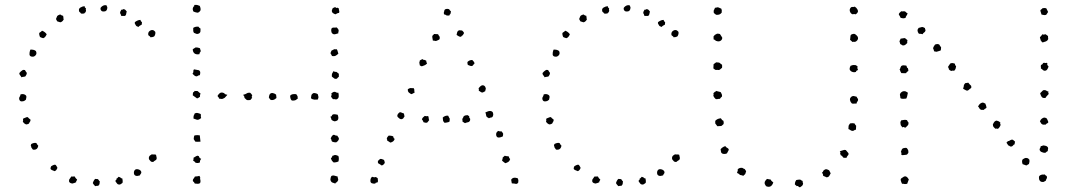

<svg xmlns="http://www.w3.org/2000/svg" viewBox="-20 -759 4484 801"><path d="M423.8 -737.3Q425.8 -733.4 427.2 -730Q428.7 -726.6 426.8 -721.7Q425.8 -714.8 418.9 -711.9Q406.2 -709 401.9 -715.3Q397.5 -721.7 400.4 -727.5Q410.2 -739.3 423.8 -737.3ZM333 -733.4Q333 -728.5 335 -727.1Q336.9 -725.6 338.9 -723.6Q336.9 -720.7 338.4 -717.3Q339.8 -713.9 337.9 -710.9Q336.9 -707 334.5 -706.1Q332 -705.1 331.1 -702.1Q328.1 -703.1 324.7 -702.1Q321.3 -701.2 317.4 -703.1Q315.4 -707 312.5 -708.5Q309.6 -710 309.6 -713.9Q307.6 -722.7 315.4 -727.5Q323.2 -732.4 333 -733.4ZM508.8 -710.9Q506.8 -705.1 506.3 -700.2Q505.9 -695.3 501 -692.4H486.3Q484.4 -695.3 483.9 -698.7Q483.4 -702.1 480.5 -704.1Q482.4 -713.9 484.4 -714.8Q486.3 -715.8 484.4 -717.8Q493.2 -718.8 493.7 -720.2Q494.1 -721.7 497.1 -720.7Q502 -719.7 504.4 -716.3Q506.8 -712.9 508.8 -710.9ZM228.5 -699.2Q233.4 -698.2 235.8 -695.8Q238.3 -693.4 243.2 -693.4Q245.1 -684.6 244.6 -683.1Q244.1 -681.6 246.1 -678.7Q242.2 -670.9 237.8 -668.5Q233.4 -666 231.4 -666L218.8 -669.9Q214.8 -676.8 214.4 -677.7Q213.9 -678.7 213.9 -680.7Q217.8 -691.4 218.8 -692.4Q224.6 -697.3 226.6 -696.3Q228.5 -695.3 228.5 -699.2ZM571.3 -656.2Q567.4 -654.3 563.5 -651.9Q559.6 -649.4 557.6 -646.5Q547.9 -650.4 547.9 -651.4Q544.9 -656.2 543 -659.7Q541 -663.1 543 -667Q556.6 -676.8 566.4 -675.8Q566.4 -670.9 568.8 -669.4Q571.3 -668 572.3 -666ZM607.4 -603.5Q606.4 -607.4 603 -608.9Q599.6 -610.4 598.6 -613.3Q596.7 -624 604.5 -629.9Q612.3 -635.7 620.1 -632.8Q626 -628.9 627.4 -626.5Q628.9 -624 627.9 -617.2Q627 -615.2 626 -611.8Q625 -608.4 622.1 -606.4Q616.2 -603.5 607.4 -603.5ZM174.8 -616.2Q172.9 -611.3 169.4 -606.4Q166 -601.6 160.2 -599.6Q151.4 -602.5 149.9 -603Q148.4 -603.5 146.5 -605.5Q140.6 -621.1 146 -623.5Q151.4 -626 155.3 -630.9Q167 -627 174.8 -616.2ZM129.9 -545.9Q134.8 -535.2 128.4 -528.3Q122.1 -521.5 114.3 -522.5Q103.5 -523.4 103 -532.2Q102.5 -541 106.4 -551.8Q111.3 -552.7 118.7 -551.3Q126 -549.8 129.9 -545.9ZM69.3 -436.5Q67.4 -441.4 64 -444.8Q60.5 -448.2 60.5 -454.1Q68.4 -462.9 69.3 -462.9Q70.3 -462.9 72.3 -464.8Q74.2 -466.8 76.2 -467.3Q78.1 -467.8 84 -466.8Q85.9 -462.9 87.9 -460.4Q89.8 -458 91.8 -455.1Q91.8 -450.2 89.8 -446.8Q87.9 -443.4 85.9 -440.4Q81.1 -438.5 77.6 -438.5Q74.2 -438.5 69.3 -436.5ZM87.9 -342.8Q81.1 -337.9 80.1 -337.4Q79.1 -336.9 77.1 -336.9Q66.4 -334 62.5 -339.8Q58.6 -345.7 60.5 -352.5Q65.4 -360.4 64.9 -362.3Q64.5 -364.3 66.4 -365.2Q75.2 -368.2 83.5 -364.3Q91.8 -360.4 89.8 -351.6ZM107.4 -259.8Q107.4 -253.9 105 -251Q102.5 -248 100.6 -243.2Q95.7 -241.2 92.8 -240.2Q89.8 -239.3 85.9 -241.2Q81.1 -243.2 75.2 -251Q77.1 -255.9 76.2 -258.3Q75.2 -260.7 77.1 -264.6Q87.9 -268.6 90.8 -270Q93.8 -271.5 96.7 -269.5Q99.6 -265.6 102.5 -263.7Q105.5 -261.7 107.4 -259.8ZM139.6 -151.4Q136.7 -131.8 117.2 -134.8Q111.3 -142.6 110.8 -143.6Q110.4 -144.5 110.4 -146.5Q108.4 -150.4 108.4 -151.9Q108.4 -153.3 110.4 -158.2Q123 -165 131.8 -162.1Q135.7 -154.3 139.6 -151.4ZM630.9 -113.3Q631.8 -108.4 633.3 -102.5Q634.8 -96.7 630.9 -91.8Q621.1 -85.9 621.6 -85.4Q622.1 -85 620.1 -84Q611.3 -81.1 605.5 -89.8Q601.6 -92.8 601.1 -97.2Q600.6 -101.6 601.6 -103.5Q602.5 -108.4 606 -110.4Q609.4 -112.3 613.3 -115.2Q618.2 -114.3 622.1 -114.7Q626 -115.2 630.9 -113.3ZM219.7 -58.6Q217.8 -53.7 215.3 -50.3Q212.9 -46.9 208 -44.9Q193.4 -49.8 191.4 -53.7Q189.5 -57.6 193.4 -65.4Q209 -75.2 212.9 -70.3Q216.8 -65.4 219.7 -58.6ZM563.5 -27.3Q558.6 -26.4 555.2 -25.4Q551.8 -24.4 547.9 -25.4Q539.1 -27.3 538.6 -37.1Q538.1 -46.9 544.9 -51.8Q550.8 -54.7 559.1 -51.8Q567.4 -48.8 569.3 -42Q570.3 -37.1 567.9 -34.7Q565.4 -32.2 563.5 -27.3ZM301.8 -9.8Q300.8 -5.9 298.8 -4.4Q296.9 -2.9 297.9 1Q291 4.9 281.2 6.8Q264.6 3.9 268.6 -9.8Q275.4 -19.5 276.4 -21Q277.3 -22.5 279.3 -23.4Q282.2 -21.5 285.2 -22.5Q288.1 -23.4 292 -22.5Q293.9 -17.6 296.9 -14.6Q299.8 -11.7 301.8 -9.8ZM490.2 -14.6Q491.2 -9.8 491.7 -5.9Q492.2 -2 491.2 3.9Q482.4 10.7 480.5 10.7Q472.7 11.7 468.8 7.3Q464.8 2.9 461.9 -2Q460.9 -6.8 463.9 -7.8Q466.8 -8.8 465.8 -13.7Q468.8 -14.6 470.7 -17.1Q472.7 -19.5 474.6 -21.5Q482.4 -19.5 483.9 -17.1Q485.4 -14.6 490.2 -14.6ZM389.6 16.6Q384.8 15.6 382.3 16.6Q379.9 17.6 377 17.6Q372.1 12.7 370.6 10.3Q369.1 7.8 367.2 4.9Q370.1 -5.9 377 -12.7Q388.7 -11.7 388.7 -11.7Q395.5 -2 396.5 -2Q394.5 8.8 395.5 9.3Q396.5 9.8 394.5 9.8Z M790 -738.3Q799.8 -739.3 804.2 -737.8Q808.6 -736.3 813.5 -734.4Q819.3 -719.7 815.4 -713.9Q811.5 -708 805.7 -706.1Q801.8 -706.1 794.9 -708Q788.1 -710 786.1 -711.9Q783.2 -721.7 784.2 -723.1Q785.2 -724.6 785.2 -726.6Q786.1 -731.4 789.1 -732.4Q792 -733.4 790 -738.3ZM1393.6 -723.6Q1393.6 -717.8 1395 -714.4Q1396.5 -710.9 1394.5 -705.1Q1389.6 -705.1 1386.7 -703.1Q1383.8 -701.2 1378.9 -699.2Q1376 -701.2 1371.1 -703.1Q1366.2 -705.1 1365.2 -710Q1363.3 -712.9 1364.7 -715.8Q1366.2 -718.8 1367.2 -723.6Q1369.1 -725.6 1374.5 -728Q1379.9 -730.5 1382.8 -725.6Q1386.7 -727.5 1388.7 -726.6Q1390.6 -725.6 1393.6 -723.6ZM789.1 -622.1Q786.1 -627 786.1 -630.9Q786.1 -634.8 786.1 -642.6Q795.9 -649.4 808.6 -647.5Q809.6 -643.6 813.5 -642.1Q817.4 -640.6 816.4 -636.7Q817.4 -627 814 -622.6Q810.5 -618.2 806.6 -618.2Q802.7 -616.2 798.3 -618.2Q793.9 -620.1 789.1 -622.1ZM1391.6 -620.1Q1386.7 -619.1 1381.8 -617.2Q1377 -615.2 1372.1 -616.2Q1359.4 -620.1 1362.3 -638.7Q1366.2 -644.5 1372.1 -644Q1377.9 -643.6 1384.8 -644.5Q1386.7 -641.6 1389.2 -639.6Q1391.6 -637.7 1392.6 -632.8Q1393.6 -629.9 1392.1 -627Q1390.6 -624 1391.6 -620.1ZM1384.8 -553.7Q1387.7 -549.8 1388.7 -544.9Q1389.6 -540 1391.6 -535.2Q1386.7 -530.3 1380.9 -526.9Q1375 -523.4 1365.2 -525.4Q1363.3 -528.3 1361.8 -531.7Q1360.4 -535.2 1358.4 -537.1Q1362.3 -544.9 1361.8 -545.4Q1361.3 -545.9 1363.3 -547.9Q1375 -554.7 1377.4 -553.7Q1379.9 -552.7 1384.8 -553.7ZM814.5 -557.6Q814.5 -554.7 815.9 -551.8Q817.4 -548.8 817.4 -546.9Q817.4 -543 814.5 -540.5Q811.5 -538.1 812.5 -533.2Q798.8 -530.3 791.5 -536.1Q784.2 -542 784.2 -553.7Q792 -558.6 793 -559.1Q793.9 -559.6 793.9 -560.5Q800.8 -561.5 805.2 -560.5Q809.6 -559.6 814.5 -557.6ZM1372.1 -462.9Q1373 -459 1383.8 -459Q1385.7 -457 1388.7 -455.1Q1391.6 -453.1 1393.6 -451.2V-438.5Q1389.6 -436.5 1387.2 -432.6Q1384.8 -428.7 1376 -430.7Q1367.2 -436.5 1366.2 -438Q1365.2 -439.5 1364.3 -440.4Q1364.3 -449.2 1365.2 -451.2Q1366.2 -453.1 1367.2 -455.1ZM789.1 -469.7Q793.9 -468.8 799.8 -467.8Q805.7 -466.8 810.5 -465.8Q815.4 -461.9 815.4 -456.1Q815.4 -450.2 813.5 -445.3Q808.6 -445.3 805.7 -442.9Q802.7 -440.4 798.8 -440.4Q793 -441.4 790 -444.8Q787.1 -448.2 783.2 -451.2Q788.1 -460 787.1 -460.4Q786.1 -460.9 786.1 -462.9ZM1391.6 -372.1Q1393.6 -364.3 1393.1 -356.4Q1392.6 -348.6 1384.8 -344.7Q1379.9 -343.8 1376 -345.2Q1372.1 -346.7 1370.1 -344.7Q1368.2 -346.7 1365.7 -349.1Q1363.3 -351.6 1361.3 -355.5Q1361.3 -359.4 1363.3 -362.3Q1365.2 -365.2 1361.3 -367.2Q1365.2 -372.1 1368.7 -374Q1372.1 -376 1376 -376Q1378.9 -376 1382.8 -373.5Q1386.7 -371.1 1391.6 -372.1ZM928.7 -363.3Q918.9 -352.5 917.5 -351.1Q916 -349.6 911.1 -347.7Q907.2 -345.7 903.8 -346.2Q900.4 -346.7 893.6 -347.7Q893.6 -352.5 891.1 -353.5Q888.7 -354.5 887.7 -359.4Q896.5 -374 905.8 -373Q915 -372.1 918.9 -366.2ZM1032.2 -350.6Q1029.3 -348.6 1027.8 -345.7Q1026.4 -342.8 1023.4 -341.8Q1010.7 -339.8 1007.8 -343.3Q1004.9 -346.7 1000 -350.6Q1000 -355.5 998 -358.4Q996.1 -361.3 994.1 -363.3Q1004.9 -366.2 1009.8 -369.6Q1014.6 -373 1023.4 -372.1Q1030.3 -366.2 1029.8 -364.7Q1029.3 -363.3 1031.2 -364.3Q1033.2 -359.4 1030.8 -356.9Q1028.3 -354.5 1032.2 -350.6ZM1131.8 -364.3Q1131.8 -360.4 1132.8 -356.4Q1133.8 -352.5 1132.8 -349.6Q1125 -342.8 1119.1 -341.8Q1113.3 -340.8 1108.4 -342.8Q1106.4 -344.7 1104.5 -347.7Q1102.5 -350.6 1101.6 -352.5Q1101.6 -354.5 1103 -359.9Q1104.5 -365.2 1106.4 -367.2Q1111.3 -372.1 1118.7 -370.6Q1126 -369.1 1131.8 -364.3ZM1305.7 -366.2Q1309.6 -354.5 1308.1 -350.6Q1306.6 -346.7 1305.7 -343.8Q1299.8 -342.8 1298.8 -343.8Q1297.9 -344.7 1294.9 -342.8Q1283.2 -344.7 1281.2 -346.2Q1279.3 -347.7 1277.3 -349.6Q1278.3 -362.3 1281.2 -365.7Q1284.2 -369.1 1289.1 -371.1Q1297.9 -370.1 1300.8 -368.7Q1303.7 -367.2 1305.7 -366.2ZM1215.8 -366.2Q1222.7 -357.4 1221.7 -354Q1220.7 -350.6 1223.6 -349.6Q1215.8 -342.8 1214.4 -341.8Q1212.9 -340.8 1208 -339.8Q1202.1 -338.9 1197.3 -339.8Q1193.4 -342.8 1191.9 -348.6Q1190.4 -354.5 1190.4 -359.4Q1195.3 -368.2 1215.8 -366.2ZM814.5 -355.5Q811.5 -353.5 808.1 -351.1Q804.7 -348.6 801.8 -348.6Q789.1 -358.4 784.2 -361.3Q784.2 -374 787.1 -374.5Q790 -375 792 -379.9Q795.9 -378.9 798.8 -379.4Q801.8 -379.9 804.7 -378.9Q813.5 -370.1 816.4 -370.1Q815.4 -363.3 814.5 -361.3Q813.5 -359.4 814.5 -355.5ZM1363.3 -258.8Q1362.3 -262.7 1361.3 -265.6Q1360.4 -268.6 1358.4 -272.5Q1363.3 -272.5 1364.3 -275.9Q1365.2 -279.3 1368.2 -281.2Q1373 -283.2 1378.4 -282.2Q1383.8 -281.2 1388.7 -280.3Q1390.6 -276.4 1391.6 -268.6Q1391.6 -258.8 1386.2 -255.9Q1380.9 -252.9 1375 -252.9Q1371.1 -253.9 1368.7 -255.4Q1366.2 -256.8 1363.3 -258.8ZM817.4 -283.2Q818.4 -279.3 817.9 -275.4Q817.4 -271.5 819.3 -266.6Q807.6 -256.8 800.3 -259.8Q793 -262.7 787.1 -264.6Q787.1 -276.4 789.1 -278.3Q791 -280.3 791 -284.2Q796.9 -289.1 804.2 -287.6Q811.5 -286.1 817.4 -283.2ZM1366.2 -168Q1363.3 -169.9 1362.8 -174.3Q1362.3 -178.7 1359.4 -181.6Q1363.3 -191.4 1370.1 -196.3Q1375 -197.3 1377.9 -194.8Q1380.9 -192.4 1386.7 -193.4Q1389.6 -189.5 1392.6 -184.6Q1395.5 -179.7 1391.6 -173.8Q1387.7 -168 1385.7 -167.5Q1383.8 -167 1382.8 -165Q1373 -165 1366.2 -168ZM816.4 -168Q804.7 -167 794.9 -168Q790 -176.8 788.1 -178.7Q788.1 -183.6 789.1 -188Q790 -192.4 792 -194.3Q799.8 -195.3 803.2 -195.3Q806.6 -195.3 813.5 -194.3Q814.5 -179.7 816.4 -168ZM1391.6 -108.4Q1393.6 -103.5 1393.6 -96.7Q1393.6 -89.8 1391.6 -85Q1381.8 -81.1 1372.1 -81.1Q1364.3 -87.9 1363.3 -91.3Q1362.3 -94.7 1360.4 -98.6Q1363.3 -100.6 1364.7 -103.5Q1366.2 -106.4 1367.2 -109.4Q1370.1 -109.4 1372.6 -110.8Q1375 -112.3 1377.9 -112.3Q1381.8 -112.3 1385.3 -110.8Q1388.7 -109.4 1391.6 -108.4ZM819.3 -96.7Q817.4 -92.8 815.4 -90.3Q813.5 -87.9 814.5 -82Q807.6 -77.1 795.9 -80.1Q793.9 -82 792 -84.5Q790 -86.9 786.1 -87.9Q786.1 -91.8 787.1 -93.8Q788.1 -95.7 787.1 -100.6Q800.8 -109.4 803.2 -109.4Q805.7 -109.4 809.6 -107.4Q812.5 -97.7 819.3 -96.7ZM1388.7 -22.5Q1388.7 -17.6 1390.1 -14.2Q1391.6 -10.7 1390.6 -6.8Q1386.7 1 1383.3 2Q1379.9 2.9 1378.9 6.8Q1375 4.9 1372.1 4.4Q1369.1 3.9 1365.2 2Q1361.3 -1 1359.9 -4.4Q1358.4 -7.8 1358.4 -10.7Q1359.4 -20.5 1361.3 -21Q1363.3 -21.5 1360.4 -23.4Q1367.2 -28.3 1374.5 -26.4Q1381.8 -24.4 1388.7 -22.5ZM811.5 -25.4Q813.5 -23.4 814.9 -19.5Q816.4 -15.6 814.5 -13.7Q818.4 -2 814.5 4.9Q810.5 7.8 805.2 7.8Q799.8 7.8 793 6.8Q791 4.9 790 2Q789.1 -1 785.2 -2Q783.2 -8.8 787.1 -13.2Q791 -17.6 793 -22.5Q799.8 -23.4 802.7 -23.4Q805.7 -23.4 811.5 -25.4Z M1853.5 -720.7Q1857.4 -713.9 1861.3 -711.9Q1860.4 -701.2 1857.9 -699.7Q1855.5 -698.2 1854.5 -694.3Q1846.7 -694.3 1843.8 -694.3Q1835.9 -699.2 1834.5 -698.7Q1833 -698.2 1832 -700.2Q1831.1 -709 1832.5 -710.4Q1834 -711.9 1834 -716.8Q1835.9 -720.7 1841.8 -721.7Q1847.7 -722.7 1853.5 -720.7ZM1902.3 -605.5Q1896.5 -605.5 1892.6 -608.4Q1888.7 -611.3 1884.8 -613.3Q1886.7 -625 1889.2 -628.4Q1891.6 -631.8 1896.5 -632.8L1907.2 -631.8Q1909.2 -630.9 1912.1 -627.4Q1915 -624 1916 -621.1Q1911.1 -611.3 1908.2 -610.4Q1905.3 -609.4 1904.3 -606.4ZM1801.8 -588.9Q1796.9 -586.9 1793 -588.9Q1789.1 -590.8 1786.1 -588.9Q1784.2 -600.6 1783.7 -602.1Q1783.2 -603.5 1783.2 -606.4Q1784.2 -611.3 1786.6 -612.8Q1789.1 -614.3 1791 -617.2Q1797.9 -617.2 1800.8 -616.7Q1803.7 -616.2 1807.6 -616.2Q1809.6 -611.3 1812.5 -608.4Q1815.4 -605.5 1814.5 -599.6Q1814.5 -594.7 1810.1 -592.8Q1805.7 -590.8 1801.8 -588.9ZM1950.2 -508.8Q1953.1 -505.9 1955.6 -502.9Q1958 -500 1960 -495.1L1951.2 -484.4Q1946.3 -482.4 1941.4 -484.4Q1936.5 -486.3 1931.6 -488.3Q1928.7 -497.1 1930.7 -501Q1938.5 -508.8 1950.2 -508.8ZM1731.4 -486.3Q1728.5 -499 1730 -501Q1731.4 -502.9 1731.4 -506.8Q1735.4 -508.8 1739.7 -511.2Q1744.1 -513.7 1747.1 -508.8Q1752 -509.8 1752.9 -508.3Q1753.9 -506.8 1757.8 -506.8Q1758.8 -498 1761.7 -494.1Q1756.8 -489.3 1752.9 -487.3Q1740.2 -481.4 1737.3 -482.9Q1734.4 -484.4 1731.4 -486.3ZM2003.9 -377.9Q2000 -377 1997.6 -375Q1995.1 -373 1991.2 -373Q1986.3 -374 1983.9 -376.5Q1981.4 -378.9 1977.5 -379.9Q1978.5 -385.7 1976.6 -390.6Q1986.3 -403.3 1993.2 -403.3Q2000 -403.3 2003.9 -397.5Q2007.8 -390.6 2006.3 -387.2Q2004.9 -383.8 2003.9 -377.9ZM1706.1 -390.6Q1709 -386.7 1708.5 -382.3Q1708 -377.9 1710 -373Q1701.2 -368.2 1699.2 -367.2Q1697.3 -366.2 1695.3 -366.2L1685.5 -373Q1680.7 -378.9 1681.6 -381.8Q1682.6 -384.8 1680.7 -386.7Q1690.4 -392.6 1694.8 -391.6Q1699.2 -390.6 1704.1 -391.6ZM2019.5 -265.6Q2017.6 -267.6 2014.2 -269Q2010.7 -270.5 2008.8 -274.4Q2006.8 -286.1 2004.9 -290Q2018.6 -296.9 2025.9 -295.9Q2033.2 -294.9 2036.1 -290Q2037.1 -288.1 2037.6 -283.7Q2038.1 -279.3 2037.1 -277.3Q2035.2 -269.5 2030.3 -269Q2025.4 -268.6 2019.5 -265.6ZM1664.1 -286.1Q1666 -284.2 1666 -280.8Q1666 -277.3 1668 -274.4Q1663.1 -265.6 1662.6 -265.6Q1662.1 -265.6 1660.2 -263.7Q1654.3 -259.8 1647.5 -263.7Q1643.6 -266.6 1640.6 -269.5Q1637.7 -272.5 1637.7 -274.4Q1636.7 -278.3 1639.6 -282.7Q1642.6 -287.1 1646.5 -290Q1649.4 -292 1654.3 -289.6Q1659.2 -287.1 1664.1 -286.1ZM1766.6 -274.4Q1768.6 -268.6 1768.6 -265.1Q1768.6 -261.7 1770.5 -257.8Q1765.6 -252 1765.1 -251Q1764.6 -250 1762.7 -248Q1758.8 -246.1 1754.9 -247.1Q1751 -248 1747.1 -249Q1743.2 -258.8 1740.2 -260.7Q1741.2 -265.6 1744.6 -269Q1748 -272.5 1752 -275.4Q1760.7 -273.4 1762.2 -274.4Q1763.7 -275.4 1766.6 -274.4ZM1937.5 -274.4Q1936.5 -268.6 1939.5 -266.1Q1942.4 -263.7 1941.4 -259.8Q1941.4 -253.9 1935.5 -250Q1919.9 -246.1 1919.9 -245.1Q1917 -247.1 1914.6 -248.5Q1912.1 -250 1909.2 -252Q1910.2 -254.9 1909.2 -257.8Q1908.2 -260.7 1909.2 -263.7Q1913.1 -269.5 1913.1 -271Q1913.1 -272.5 1914.1 -273.4Q1919.9 -278.3 1923.3 -277.8Q1926.8 -277.3 1928.7 -279.3ZM1849.6 -276.4Q1854.5 -265.6 1855 -265.6Q1855.5 -265.6 1856.4 -264.6Q1856.4 -261.7 1856 -258.8Q1855.5 -255.9 1855.5 -252Q1848.6 -248 1847.2 -248.5Q1845.7 -249 1844.7 -248Q1834 -246.1 1834 -247.1Q1828.1 -252.9 1828.1 -258.3Q1828.1 -263.7 1827.1 -268.6Q1831.1 -272.5 1836.9 -274.9Q1842.8 -277.3 1849.6 -276.4ZM2057.6 -212.9Q2067.4 -210 2068.8 -210.9Q2070.3 -211.9 2072.3 -210.9Q2079.1 -203.1 2079.1 -201.2Q2079.1 -193.4 2077.1 -189.5Q2058.6 -181.6 2053.2 -188Q2047.9 -194.3 2050.8 -205.1ZM1620.1 -190.4Q1622.1 -181.6 1624.5 -181.2Q1627 -180.7 1626 -177.7Q1622.1 -167 1608.4 -164.1Q1600.6 -169.9 1595.7 -171.9Q1595.7 -176.8 1594.2 -178.2Q1592.8 -179.7 1594.7 -184.6Q1596.7 -187.5 1598.1 -189.5Q1599.6 -191.4 1601.6 -193.4Q1612.3 -193.4 1620.1 -190.4ZM2103.5 -105.5Q2103.5 -100.6 2105 -99.1Q2106.4 -97.7 2108.4 -95.7Q2106.4 -87.9 2101.1 -84Q2095.7 -80.1 2087.9 -78.1Q2085.9 -80.1 2081.5 -83Q2077.1 -85.9 2074.2 -89.8Q2075.2 -92.8 2076.2 -94.7Q2077.1 -96.7 2077.1 -101.6Q2080.1 -103.5 2085.9 -109.4Q2090.8 -107.4 2095.2 -107.4Q2099.6 -107.4 2103.5 -105.5ZM1582 -91.8Q1584 -85 1585 -83Q1585.9 -81.1 1584 -77.1Q1579.1 -70.3 1574.2 -69.3Q1569.3 -68.4 1567.4 -72.3Q1556.6 -77.1 1556.6 -80.6Q1556.6 -84 1556.6 -87.9Q1558.6 -89.8 1561 -91.3Q1563.5 -92.8 1564.5 -95.7Q1570.3 -96.7 1573.7 -95.2Q1577.1 -93.8 1582 -91.8ZM2139.6 -15.6Q2143.6 -6.8 2142.6 -4.9Q2141.6 -2.9 2142.6 1Q2138.7 7.8 2136.7 7.3Q2134.8 6.8 2133.8 8.8Q2128.9 6.8 2124.5 6.8Q2120.1 6.8 2115.2 5.9Q2113.3 -5.9 2112.8 -7.3Q2112.3 -8.8 2113.3 -10.7Q2119.1 -18.6 2129.9 -17.6ZM1555.7 -15.6Q1555.7 -9.8 1556.6 -6.8Q1557.6 -3.9 1555.7 1Q1553.7 2.9 1549.8 2.9Q1545.9 2.9 1545.9 6.8Q1526.4 8.8 1525.4 -2.9Q1524.4 -14.6 1532.2 -21.5Q1542 -18.6 1543 -19.5Q1547.9 -21.5 1549.8 -19.5Q1551.8 -17.6 1555.7 -15.6Z M2606.4 -737.3Q2608.4 -733.4 2609.9 -730Q2611.3 -726.6 2609.4 -721.7Q2608.4 -714.8 2601.6 -711.9Q2588.9 -709 2584.5 -715.3Q2580.1 -721.7 2583 -727.5Q2592.8 -739.3 2606.4 -737.3ZM2515.6 -733.4Q2515.6 -728.5 2517.6 -727.1Q2519.5 -725.6 2521.5 -723.6Q2519.5 -720.7 2521 -717.3Q2522.5 -713.9 2520.5 -710.9Q2519.5 -707 2517.1 -706.1Q2514.6 -705.1 2513.7 -702.1Q2510.7 -703.1 2507.3 -702.1Q2503.9 -701.2 2500 -703.1Q2498 -707 2495.1 -708.5Q2492.2 -710 2492.2 -713.9Q2490.2 -722.7 2498 -727.5Q2505.9 -732.4 2515.6 -733.4ZM2691.4 -710.9Q2689.5 -705.1 2689 -700.2Q2688.5 -695.3 2683.6 -692.4H2668.9Q2667 -695.3 2666.5 -698.7Q2666 -702.1 2663.1 -704.1Q2665 -713.9 2667 -714.8Q2668.9 -715.8 2667 -717.8Q2675.8 -718.8 2676.3 -720.2Q2676.8 -721.7 2679.7 -720.7Q2684.6 -719.7 2687 -716.3Q2689.5 -712.9 2691.4 -710.9ZM2411.1 -699.2Q2416 -698.2 2418.5 -695.8Q2420.9 -693.4 2425.8 -693.4Q2427.7 -684.6 2427.2 -683.1Q2426.8 -681.6 2428.7 -678.7Q2424.8 -670.9 2420.4 -668.5Q2416 -666 2414.1 -666L2401.4 -669.9Q2397.5 -676.8 2397 -677.7Q2396.5 -678.7 2396.5 -680.7Q2400.4 -691.4 2401.4 -692.4Q2407.2 -697.3 2409.2 -696.3Q2411.1 -695.3 2411.1 -699.2ZM2753.9 -656.2Q2750 -654.3 2746.1 -651.9Q2742.2 -649.4 2740.2 -646.5Q2730.5 -650.4 2730.5 -651.4Q2727.5 -656.2 2725.6 -659.7Q2723.6 -663.1 2725.6 -667Q2739.3 -676.8 2749 -675.8Q2749 -670.9 2751.5 -669.4Q2753.9 -668 2754.9 -666ZM2790 -603.5Q2789.1 -607.4 2785.6 -608.9Q2782.2 -610.4 2781.2 -613.3Q2779.3 -624 2787.1 -629.9Q2794.9 -635.7 2802.7 -632.8Q2808.6 -628.9 2810.1 -626.5Q2811.5 -624 2810.5 -617.2Q2809.6 -615.2 2808.6 -611.8Q2807.6 -608.4 2804.7 -606.4Q2798.8 -603.5 2790 -603.5ZM2357.4 -616.2Q2355.5 -611.3 2352.1 -606.4Q2348.6 -601.6 2342.8 -599.6Q2334 -602.5 2332.5 -603Q2331.1 -603.5 2329.1 -605.5Q2323.2 -621.1 2328.6 -623.5Q2334 -626 2337.9 -630.9Q2349.6 -627 2357.4 -616.2ZM2312.5 -545.9Q2317.4 -535.2 2311 -528.3Q2304.7 -521.5 2296.9 -522.5Q2286.1 -523.4 2285.6 -532.2Q2285.2 -541 2289.1 -551.8Q2293.9 -552.7 2301.3 -551.3Q2308.6 -549.8 2312.5 -545.9ZM2252 -436.5Q2250 -441.4 2246.6 -444.8Q2243.2 -448.2 2243.2 -454.1Q2251 -462.9 2252 -462.9Q2252.9 -462.9 2254.9 -464.8Q2256.8 -466.8 2258.8 -467.3Q2260.7 -467.8 2266.6 -466.8Q2268.6 -462.9 2270.5 -460.4Q2272.5 -458 2274.4 -455.1Q2274.4 -450.2 2272.5 -446.8Q2270.5 -443.4 2268.6 -440.4Q2263.7 -438.5 2260.3 -438.5Q2256.8 -438.5 2252 -436.5ZM2270.5 -342.8Q2263.7 -337.9 2262.7 -337.4Q2261.7 -336.9 2259.8 -336.9Q2249 -334 2245.1 -339.8Q2241.2 -345.7 2243.2 -352.5Q2248 -360.4 2247.6 -362.3Q2247.1 -364.3 2249 -365.2Q2257.8 -368.2 2266.1 -364.3Q2274.4 -360.4 2272.5 -351.6ZM2290 -259.8Q2290 -253.9 2287.6 -251Q2285.2 -248 2283.2 -243.2Q2278.3 -241.2 2275.4 -240.2Q2272.5 -239.3 2268.6 -241.2Q2263.7 -243.2 2257.8 -251Q2259.8 -255.9 2258.8 -258.3Q2257.8 -260.7 2259.8 -264.6Q2270.5 -268.6 2273.4 -270Q2276.4 -271.5 2279.3 -269.5Q2282.2 -265.6 2285.2 -263.7Q2288.1 -261.7 2290 -259.8ZM2322.3 -151.4Q2319.3 -131.8 2299.8 -134.8Q2293.9 -142.6 2293.5 -143.6Q2293 -144.5 2293 -146.5Q2291 -150.4 2291 -151.9Q2291 -153.3 2293 -158.2Q2305.7 -165 2314.5 -162.1Q2318.4 -154.3 2322.3 -151.4ZM2813.5 -113.3Q2814.5 -108.4 2815.9 -102.5Q2817.4 -96.7 2813.5 -91.8Q2803.7 -85.9 2804.2 -85.4Q2804.7 -85 2802.7 -84Q2793.9 -81.1 2788.1 -89.8Q2784.2 -92.8 2783.7 -97.2Q2783.2 -101.6 2784.2 -103.5Q2785.2 -108.4 2788.6 -110.4Q2792 -112.3 2795.9 -115.2Q2800.8 -114.3 2804.7 -114.7Q2808.6 -115.2 2813.5 -113.3ZM2402.3 -58.6Q2400.4 -53.7 2397.9 -50.3Q2395.5 -46.9 2390.6 -44.9Q2376 -49.8 2374 -53.7Q2372.1 -57.6 2376 -65.4Q2391.6 -75.2 2395.5 -70.3Q2399.4 -65.4 2402.3 -58.6ZM2746.1 -27.3Q2741.2 -26.4 2737.8 -25.4Q2734.4 -24.4 2730.5 -25.4Q2721.7 -27.3 2721.2 -37.1Q2720.7 -46.9 2727.5 -51.8Q2733.4 -54.7 2741.7 -51.8Q2750 -48.8 2752 -42Q2752.9 -37.1 2750.5 -34.7Q2748 -32.2 2746.1 -27.3ZM2484.4 -9.8Q2483.4 -5.9 2481.4 -4.4Q2479.5 -2.9 2480.5 1Q2473.6 4.9 2463.9 6.8Q2447.3 3.9 2451.2 -9.8Q2458 -19.5 2459 -21Q2460 -22.5 2461.9 -23.4Q2464.8 -21.5 2467.8 -22.5Q2470.7 -23.4 2474.6 -22.5Q2476.6 -17.6 2479.5 -14.6Q2482.4 -11.7 2484.4 -9.8ZM2672.9 -14.6Q2673.8 -9.8 2674.3 -5.9Q2674.8 -2 2673.8 3.9Q2665 10.7 2663.1 10.7Q2655.3 11.7 2651.4 7.3Q2647.5 2.9 2644.5 -2Q2643.6 -6.8 2646.5 -7.8Q2649.4 -8.8 2648.4 -13.7Q2651.4 -14.6 2653.3 -17.1Q2655.3 -19.5 2657.2 -21.5Q2665 -19.5 2666.5 -17.1Q2668 -14.6 2672.9 -14.6ZM2572.3 16.6Q2567.4 15.6 2564.9 16.6Q2562.5 17.6 2559.6 17.6Q2554.7 12.7 2553.2 10.3Q2551.8 7.8 2549.8 4.9Q2552.7 -5.9 2559.6 -12.7Q2571.3 -11.7 2571.3 -11.7Q2578.1 -2 2579.1 -2Q2577.1 8.8 2578.1 9.3Q2579.1 9.8 2577.1 9.8Z M3549.8 -699.2Q3542 -701.2 3541 -700.2Q3540 -699.2 3538.1 -699.2Q3529.3 -701.2 3525.9 -710.9Q3522.5 -720.7 3530.3 -728.5Q3533.2 -730.5 3538.1 -730Q3543 -729.5 3545.9 -731.4Q3553.7 -726.6 3557.6 -718.8Q3563.5 -708 3549.8 -699.2ZM2962.9 -726.6Q2966.8 -726.6 2970.7 -728Q2974.6 -729.5 2978.5 -727.5Q2988.3 -723.6 2989.3 -722.7Q2992.2 -713.9 2991.2 -711.9Q2990.2 -710 2991.2 -707Q2983.4 -695.3 2967.8 -697.3Q2965.8 -698.2 2962.9 -700.7Q2960 -703.1 2958 -705.1Q2956.1 -715.8 2960 -719.7ZM3536.1 -584Q3534.2 -585.9 3531.7 -588.4Q3529.3 -590.8 3526.4 -592.8Q3527.3 -606.4 3528.3 -610.4Q3529.3 -614.3 3534.2 -616.2Q3536.1 -617.2 3540.5 -617.7Q3544.9 -618.2 3547.9 -616.2Q3549.8 -615.2 3554.7 -610.4Q3559.6 -605.5 3559.6 -600.6Q3560.5 -596.7 3557.1 -591.8Q3553.7 -586.9 3548.8 -585Q3546.9 -584 3543.5 -584.5Q3540 -585 3536.1 -584ZM2956.1 -595.7Q2958 -598.6 2957 -601.6Q2956.1 -604.5 2957 -607.4Q2962.9 -615.2 2965.8 -615.2Q2970.7 -619.1 2974.6 -618.7Q2978.5 -618.2 2983.4 -617.2Q2989.3 -608.4 2990.7 -606Q2992.2 -603.5 2993.2 -601.6Q2993.2 -593.8 2986.8 -589.4Q2980.5 -585 2972.7 -586.9Q2966.8 -587.9 2963.9 -590.8Q2960.9 -593.8 2956.1 -595.7ZM3557.6 -482.4Q3556.6 -476.6 3557.1 -473.6Q3557.6 -470.7 3559.6 -466.8Q3551.8 -464.8 3550.8 -459Q3543 -456.1 3534.7 -459.5Q3526.4 -462.9 3524.4 -470.7Q3524.4 -474.6 3525.4 -477.1Q3526.4 -479.5 3528.3 -484.4Q3538.1 -488.3 3541.5 -487.8Q3544.9 -487.3 3549.8 -487.3ZM2956.1 -473.6Q2957 -479.5 2956.5 -481.9Q2956.1 -484.4 2957 -491.2Q2966.8 -499 2967.8 -499Q2981.4 -499 2984.4 -495.1Q2987.3 -491.2 2992.2 -489.3Q2993.2 -483.4 2992.2 -475.6Q2988.3 -473.6 2986.3 -471.2Q2984.4 -468.8 2979.5 -466.8Q2971.7 -467.8 2969.2 -467.3Q2966.8 -466.8 2963.9 -467.8ZM2992.2 -356.4Q2986.3 -351.6 2983.4 -346.7Q2977.5 -346.7 2974.1 -345.7Q2970.7 -344.7 2965.8 -345.7Q2963.9 -348.6 2961.4 -350.6Q2959 -352.5 2957 -357.4Q2955.1 -360.4 2956.5 -362.8Q2958 -365.2 2956.1 -370.1Q2963.9 -377.9 2965.3 -377.4Q2966.8 -377 2968.8 -379.9Q2972.7 -377.9 2978 -377Q2983.4 -376 2987.3 -374Q2993.2 -362.3 2992.2 -360.4Q2991.2 -358.4 2992.2 -356.4ZM3553.7 -327.1Q3548.8 -327.1 3543.9 -326.7Q3539.1 -326.2 3534.2 -327.1Q3527.3 -335 3527.8 -335.9Q3528.3 -336.9 3527.3 -337.9Q3524.4 -344.7 3527.3 -350.1Q3530.3 -355.5 3535.2 -357.4Q3539.1 -359.4 3543.9 -357.9Q3548.8 -356.4 3553.7 -355.5Q3555.7 -350.6 3558.1 -348.1Q3560.5 -345.7 3559.6 -340.8Q3558.6 -336.9 3556.2 -334.5Q3553.7 -332 3553.7 -327.1ZM2972.7 -232.4Q2964.8 -242.2 2963.9 -244.1V-254.9Q2969.7 -260.7 2974.6 -262.7Q2979.5 -264.6 2987.3 -265.6Q2993.2 -256.8 2994.6 -256.8Q2996.1 -256.8 2998 -254.9Q3001 -243.2 2997.1 -239.7Q2993.2 -236.3 2989.3 -233.4Q2984.4 -233.4 2980.5 -232.9Q2976.6 -232.4 2972.7 -232.4ZM3550.8 -217.8Q3545.9 -217.8 3543.5 -215.3Q3541 -212.9 3537.1 -212.9Q3532.2 -212.9 3528.3 -215.8Q3524.4 -218.8 3519.5 -220.7Q3519.5 -235.4 3522 -237.8Q3524.4 -240.2 3526.4 -244.1Q3536.1 -246.1 3544.9 -244.1Q3546.9 -240.2 3548.3 -238.3Q3549.8 -236.3 3551.8 -234.4Q3551.8 -227.5 3551.3 -225.1Q3550.8 -222.7 3550.8 -217.8ZM2986.3 -136.7Q2995.1 -146.5 3005.9 -149.4Q3009.8 -143.6 3014.6 -141.6Q3019.5 -139.6 3020.5 -133.8Q3013.7 -120.1 3012.7 -119.1Q3006.8 -116.2 3000.5 -116.7Q2994.1 -117.2 2992.2 -119.1Q2988.3 -121.1 2987.8 -126.5Q2987.3 -131.8 2986.3 -136.7ZM3483.4 -127.9Q3494.1 -130.9 3499 -132.8Q3503.9 -134.8 3508.8 -132.8Q3518.6 -121.1 3519.5 -120.1Q3520.5 -119.1 3519.5 -113.3Q3517.6 -110.4 3515.1 -107.9Q3512.7 -105.5 3511.7 -100.6Q3505.9 -100.6 3502.4 -100.6Q3499 -100.6 3497.1 -102.5Q3495.1 -104.5 3493.7 -107.4Q3492.2 -110.4 3488.3 -110.4Q3486.3 -114.3 3485.4 -116.7Q3484.4 -119.1 3486.3 -124ZM3092.8 -44.9Q3089.8 -32.2 3086.9 -30.8Q3084 -29.3 3081.1 -25.4Q3077.1 -27.3 3074.2 -27.8Q3071.3 -28.3 3066.4 -29.3Q3064.5 -33.2 3060.5 -34.7Q3056.6 -36.1 3054.7 -38.1Q3055.7 -42 3057.1 -44.9Q3058.6 -47.9 3057.6 -52.7Q3065.4 -60.5 3077.1 -58.6Q3083 -54.7 3084.5 -54.7Q3085.9 -54.7 3086.9 -53.7ZM3414.1 -25.4Q3414.1 -30.3 3412.6 -33.2Q3411.1 -36.1 3409.2 -39.1Q3413.1 -41 3413.6 -43.5Q3414.1 -45.9 3416 -47.9Q3418 -49.8 3421.4 -51.8Q3424.8 -53.7 3429.7 -52.7Q3439.5 -48.8 3439.5 -47.9Q3439.5 -46.9 3440.4 -45.9Q3446.3 -35.2 3445.3 -34.7Q3444.3 -34.2 3443.4 -32.2Q3438.5 -22.5 3437.5 -22.5Q3428.7 -16.6 3423.8 -21.5ZM3206.1 2Q3202.1 14.6 3194.3 18.6Q3186.5 22.5 3175.8 17.6Q3173.8 13.7 3171.9 11.2Q3169.9 8.8 3169.9 3.9Q3169.9 -1 3173.3 -5.4Q3176.8 -9.8 3179.7 -12.7Q3183.6 -11.7 3187.5 -11.2Q3191.4 -10.7 3195.3 -9.8Q3197.3 -4.9 3200.2 -2.9Q3203.1 -1 3206.1 2ZM3329.1 -2.9Q3327.1 0 3329.1 2.4Q3331.1 4.9 3330.1 8.8Q3329.1 13.7 3325.7 16.6Q3322.3 19.5 3317.4 22.5Q3312.5 21.5 3310.5 18.6Q3308.6 15.6 3303.7 17.6Q3301.8 14.6 3299.8 13.7Q3297.9 12.7 3295.9 9.8Q3296.9 1 3298.3 -1.5Q3299.8 -3.9 3301.8 -7.8Q3305.7 -8.8 3309.6 -9.3Q3313.5 -9.8 3318.4 -9.8Q3325.2 -4.9 3326.7 -4.9Q3328.1 -4.9 3329.1 -2.9Z M4325.2 -698.2Q4320.3 -711.9 4320.3 -713.9Q4320.3 -717.8 4323.2 -719.2Q4326.2 -720.7 4329.1 -724.6Q4336.9 -726.6 4344.7 -724.6Q4346.7 -720.7 4348.6 -717.3Q4350.6 -713.9 4352.5 -709Q4350.6 -706.1 4348.6 -703.1Q4346.7 -700.2 4344.7 -697.3Q4338.9 -695.3 4335 -696.3Q4331.1 -697.3 4325.2 -698.2ZM3766.6 -703.1Q3762.7 -693.4 3760.7 -691.9Q3758.8 -690.4 3758.8 -685.5Q3753.9 -682.6 3749.5 -682.6Q3745.1 -682.6 3737.3 -684.6Q3733.4 -693.4 3731.9 -694.8Q3730.5 -696.3 3729.5 -700.2Q3732.4 -706.1 3734.9 -707.5Q3737.3 -709 3739.3 -711.9Q3749 -710.9 3750 -711.9Q3751 -712.9 3752.9 -711.9Q3757.8 -710.9 3759.8 -708Q3761.7 -705.1 3766.6 -703.1ZM3838.9 -641.6Q3838.9 -637.7 3840.3 -635.7Q3841.8 -633.8 3840.8 -630.9Q3839.8 -626 3835.4 -623.5Q3831.1 -621.1 3829.1 -616.2Q3824.2 -618.2 3813.5 -618.2Q3802.7 -631.8 3812.5 -642.6Q3818.4 -643.6 3823.2 -645.5Q3828.1 -647.5 3834 -644.5ZM4328.1 -616.2Q4330.1 -614.3 4335 -614.7Q4339.8 -615.2 4341.8 -616.2Q4344.7 -614.3 4347.2 -612.3Q4349.6 -610.4 4352.5 -608.4Q4351.6 -604.5 4352.5 -602.1Q4353.5 -599.6 4352.5 -594.7Q4349.6 -588.9 4343.8 -586.4Q4337.9 -584 4330.1 -582Q4326.2 -583 4325.2 -585.9Q4324.2 -588.9 4321.3 -590.8Q4321.3 -594.7 4319.8 -597.7Q4318.4 -600.6 4318.4 -603.5Q4324.2 -610.4 4326.2 -612.3ZM3765.6 -591.8Q3765.6 -586.9 3764.6 -585Q3763.7 -583 3765.6 -580.1Q3761.7 -576.2 3757.8 -572.8Q3753.9 -569.3 3747.1 -569.3Q3743.2 -570.3 3741.2 -572.3Q3739.3 -574.2 3735.4 -575.2Q3735.4 -579.1 3734.4 -580.6Q3733.4 -582 3732.4 -586.9Q3736.3 -593.8 3736.3 -595.2Q3736.3 -596.7 3737.3 -597.7Q3747.1 -598.6 3750 -599.6Q3752.9 -600.6 3755.9 -599.6Q3758.8 -596.7 3761.2 -595.2Q3763.7 -593.8 3765.6 -591.8ZM3877 -544.9Q3875 -553.7 3874 -554.2Q3873 -554.7 3873 -556.6Q3873 -561.5 3875.5 -564.9Q3877.9 -568.4 3880.9 -573.2Q3890.6 -576.2 3893.1 -575.2Q3895.5 -574.2 3898.4 -573.2Q3900.4 -570.3 3901.9 -567.4Q3903.3 -564.5 3906.2 -561.5Q3905.3 -553.7 3905.3 -551.8Q3905.3 -549.8 3903.3 -547.9Q3892.6 -544.9 3890.1 -543.9Q3887.7 -543 3886.7 -543ZM4349.6 -495.1Q4347.7 -489.3 4350.1 -486.8Q4352.5 -484.4 4354.5 -481.4Q4351.6 -472.7 4348.1 -468.3Q4344.7 -463.9 4339.8 -463.9Q4335 -462.9 4331.1 -466.8Q4327.1 -470.7 4322.3 -473.6Q4323.2 -477.5 4322.3 -480.5Q4321.3 -483.4 4323.2 -488.3Q4328.1 -489.3 4329.1 -491.7Q4330.1 -494.1 4332 -496.1Q4335.9 -498 4338.4 -496.6Q4340.8 -495.1 4345.7 -497.1ZM3769.5 -462.9Q3761.7 -459 3760.7 -454.1Q3755.9 -453.1 3752 -453.6Q3748 -454.1 3740.2 -454.1Q3734.4 -463.9 3734.9 -465.8Q3735.4 -467.8 3732.4 -466.8Q3735.4 -471.7 3736.8 -477.5Q3738.3 -483.4 3743.2 -485.4Q3748 -487.3 3752 -486.3Q3755.9 -485.4 3760.7 -485.4Q3762.7 -483.4 3763.2 -479.5Q3763.7 -475.6 3767.6 -474.6Q3768.6 -471.7 3769 -469.2Q3769.5 -466.8 3769.5 -462.9ZM3934.6 -478.5Q3936.5 -483.4 3939.5 -486.8Q3942.4 -490.2 3944.3 -494.1Q3952.1 -497.1 3956.1 -495.6Q3960 -494.1 3963.9 -493.2Q3963.9 -489.3 3965.3 -486.8Q3966.8 -484.4 3968.8 -482.4Q3966.8 -470.7 3964.8 -468.8Q3962.9 -466.8 3960.9 -463.9Q3951.2 -464.8 3951.2 -463.9Q3951.2 -462.9 3949.2 -462.9Q3942.4 -464.8 3939.5 -468.8Q3937.5 -470.7 3938 -473.6Q3938.5 -476.6 3934.6 -478.5ZM4032.2 -396.5Q4033.2 -392.6 4029.8 -390.6Q4026.4 -388.7 4024.4 -386.7Q4016.6 -377.9 4009.8 -382.3Q4002.9 -386.7 3998 -388.7Q3998 -390.6 3999.5 -394.5Q4001 -398.4 4001 -402.3Q4002 -406.2 4003.4 -407.7Q4004.9 -409.2 4006.8 -412.1Q4015.6 -413.1 4017.1 -413.6Q4018.6 -414.1 4019.5 -414.1Q4027.3 -404.3 4029.8 -402.8Q4032.2 -401.4 4032.2 -396.5ZM4354.5 -377.9Q4351.6 -376 4353.5 -372.6Q4355.5 -369.1 4354.5 -366.2Q4342.8 -354.5 4341.8 -350.6Q4330.1 -348.6 4325.7 -355Q4321.3 -361.3 4319.3 -370.1Q4329.1 -379.9 4331.1 -381.8Q4333 -383.8 4340.8 -382.8Q4344.7 -381.8 4347.2 -379.4Q4349.6 -377 4354.5 -377.9ZM3767.6 -372.1Q3764.6 -353.5 3760.7 -347.7Q3753.9 -346.7 3747.1 -346.7Q3740.2 -346.7 3736.3 -349.6Q3736.3 -355.5 3734.9 -359.9Q3733.4 -364.3 3735.4 -368.2Q3737.3 -373 3743.7 -376.5Q3750 -379.9 3757.8 -377.9Q3760.7 -377 3763.2 -375Q3765.6 -373 3767.6 -372.1ZM4153.3 -249Q4151.4 -244.1 4153.3 -241.7Q4155.3 -239.3 4153.3 -234.4Q4152.3 -232.4 4149.4 -228Q4146.5 -223.6 4144.5 -222.7Q4141.6 -220.7 4138.7 -222.2Q4135.7 -223.6 4132.8 -221.7Q4124 -229.5 4123 -232.9Q4122.1 -236.3 4122.1 -240.2Q4127 -250 4129.9 -252.4Q4132.8 -254.9 4137.7 -255.9Q4148.4 -252.9 4149.4 -251Q4150.4 -249 4153.3 -249ZM4353.5 -249Q4351.6 -245.1 4348.1 -244.1Q4344.7 -243.2 4342.8 -239.3Q4331.1 -238.3 4329.1 -239.7Q4327.1 -241.2 4324.2 -243.2Q4318.4 -252 4318.4 -252.9Q4322.3 -261.7 4327.1 -264.6Q4332 -267.6 4335.9 -268.6Q4343.8 -267.6 4344.2 -266.1Q4344.7 -264.6 4346.7 -265.6Q4348.6 -260.7 4350.6 -257.3Q4352.5 -253.9 4353.5 -249ZM4095.7 -310.5Q4093.8 -306.6 4090.3 -305.7Q4086.9 -304.7 4085 -300.8Q4073.2 -299.8 4071.3 -301.8Q4069.3 -303.7 4067.4 -304.7Q4062.5 -313.5 4061.5 -313.5Q4060.5 -313.5 4060.5 -315.4Q4065.4 -324.2 4069.8 -327.1Q4074.2 -330.1 4079.1 -331.1Q4085.9 -330.1 4086.9 -328.6Q4087.9 -327.1 4089.8 -328.1Q4091.8 -324.2 4093.3 -320.3Q4094.7 -316.4 4095.7 -310.5ZM3763.7 -257.8Q3767.6 -250 3770.5 -247.1Q3770.5 -239.3 3766.6 -235.4Q3762.7 -231.4 3757.8 -226.6Q3752.9 -226.6 3751.5 -228.5Q3750 -230.5 3745.1 -227.5Q3737.3 -236.3 3737.8 -237.3Q3738.3 -238.3 3737.3 -239.3Q3735.4 -250 3737.3 -252Q3739.3 -253.9 3739.3 -256.8Q3747.1 -257.8 3752 -258.8Q3756.8 -259.8 3763.7 -257.8ZM4214.8 -168Q4212.9 -162.1 4212.9 -157.2Q4208 -155.3 4206.1 -151.9Q4204.1 -148.4 4198.2 -147.5Q4194.3 -147.5 4192.4 -149.4Q4190.4 -151.4 4186.5 -152.3Q4184.6 -156.2 4178.7 -164.1Q4181.6 -166 4183.1 -168.5Q4184.6 -170.9 4189.5 -170.9Q4202.1 -179.7 4207 -174.8Q4211.9 -169.9 4214.8 -168ZM4351.6 -144.5Q4353.5 -139.6 4352.1 -136.2Q4350.6 -132.8 4351.6 -128.9Q4346.7 -127 4343.8 -123.5Q4340.8 -120.1 4333 -122.1Q4322.3 -125 4320.3 -128.4Q4318.4 -131.8 4317.4 -132.8Q4316.4 -137.7 4318.8 -140.6Q4321.3 -143.6 4322.3 -150.4Q4325.2 -148.4 4327.6 -150.4Q4330.1 -152.3 4334 -152.3Q4345.7 -150.4 4347.7 -148.4Q4349.6 -146.5 4351.6 -144.5ZM3740.2 -113.3Q3741.2 -122.1 3740.2 -122.6Q3739.3 -123 3738.3 -125Q3740.2 -129.9 3741.7 -134.3Q3743.2 -138.7 3748 -140.6Q3750 -141.6 3755.9 -142.1Q3761.7 -142.6 3763.7 -140.6Q3769.5 -132.8 3769.5 -129.4Q3769.5 -126 3769.5 -121.1Q3763.7 -113.3 3762.7 -113.8Q3761.7 -114.3 3760.7 -113.3Q3749 -112.3 3746.6 -111.8Q3744.1 -111.3 3740.2 -113.3ZM4274.4 -92.8Q4275.4 -85 4274.4 -82.5Q4273.4 -80.1 4272.5 -74.2Q4268.6 -74.2 4266.6 -71.3Q4264.6 -68.4 4259.8 -69.3Q4250 -73.2 4249 -73.2Q4248 -73.2 4246.1 -74.2Q4241.2 -88.9 4247.1 -94.7Q4255.9 -100.6 4261.2 -100.1Q4266.6 -99.6 4268.6 -98.6ZM4342.8 -4.9Q4337.9 -2.9 4335.4 -1Q4333 1 4328.1 0Q4319.3 0 4315.4 -9.8Q4314.5 -11.7 4314.5 -15.6Q4314.5 -19.5 4314.5 -21.5Q4316.4 -27.3 4323.2 -29.3Q4327.1 -31.2 4331.1 -30.8Q4335 -30.3 4338.9 -31.2Q4340.8 -27.3 4343.8 -26.4Q4346.7 -25.4 4347.7 -21.5Q4348.6 -16.6 4346.2 -13.2Q4343.8 -9.8 4342.8 -4.9ZM3764.6 7.8Q3753.9 9.8 3751 8.3Q3748 6.8 3743.2 7.8Q3735.4 -8.8 3738.3 -12.7Q3740.2 -15.6 3742.7 -16.6Q3745.1 -17.6 3750 -21.5Q3757.8 -26.4 3765.6 -18.6Q3772.5 -9.8 3771.5 -9.3Q3770.5 -8.8 3770.5 -7.8Z"/></svg>

Font: Codystar
Style: Light
Weight: 300
Version: Version 1.000